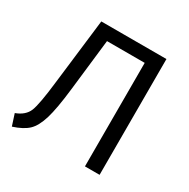

<svg xmlns="http://www.w3.org/2000/svg" viewBox="-158 -832 972 988"><g transform="rotate(30 328.0 -338.5)"><path d="M554 -688V0H467V-615H243L208 -309Q194 -186 175.5 -125Q157 -64 127.5 -36Q98 -8 39 11L17 -57Q71 -77 88 -119Q105 -161 121 -303L167 -688Z"/></g></svg>

Font: FiraSans
Style: Regular
Weight: 350
Designer: Carrois Corporate & Edenspiekermann AG
Foundry: Carrois Corporate GbR & Edenspiekermann AG
Version: Version 3.106;PS 003.106;hotconv 1.0.70;makeotf.lib2.5.58329